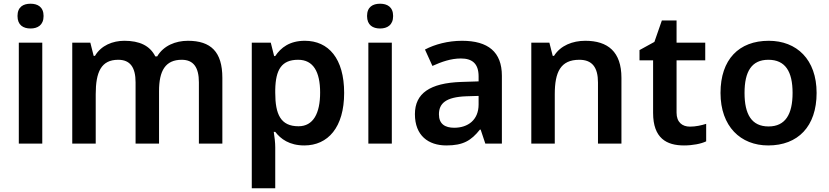

<svg xmlns="http://www.w3.org/2000/svg" viewBox="-20 -771 4454 1031"><path d="M144 -751C105 -751 74 -734 74 -685C74 -636 105 -618 144 -618C182 -618 214 -636 214 -685C214 -734 182 -751 144 -751ZM207 -542H81V0H207Z M989 -552C923 -552 858 -526 824 -468H814C785 -526 729 -552 648 -552C585 -552 523 -527 490 -471H483L465 -542H368V0H494V-265C494 -384 523 -450 615 -450C679 -450 708 -409 708 -329V0H834V-282C834 -391 868 -450 956 -450C1019 -450 1048 -409 1048 -329V0H1174V-353C1174 -493 1112 -552 989 -552Z M1617 -552C1535 -552 1488 -515 1458 -470H1452L1434 -542H1332V240H1458V20C1458 -6 1454 -38 1450 -63H1458C1487 -25 1534 10 1614 10C1741 10 1828 -87 1828 -272C1828 -457 1744 -552 1617 -552ZM1581 -450C1662 -450 1699 -386 1699 -274C1699 -162 1662 -93 1583 -93C1487 -93 1458 -157 1458 -273V-289C1460 -397 1492 -450 1581 -450Z M2021 -751C1982 -751 1951 -734 1951 -685C1951 -636 1982 -618 2021 -618C2059 -618 2091 -636 2091 -685C2091 -734 2059 -751 2021 -751ZM2084 -542H1958V0H2084Z M2461 -552C2386 -552 2315 -533 2262 -505L2302 -417C2351 -439 2401 -457 2455 -457C2515 -457 2550 -430 2550 -361V-334L2456 -331C2289 -325 2208 -270 2208 -158C2208 -43 2280 10 2377 10C2467 10 2510 -16 2557 -75H2561L2586 0H2675V-364C2675 -492 2601 -552 2461 -552ZM2484 -254 2550 -256V-210C2550 -127 2493 -85 2419 -85C2370 -85 2337 -105 2337 -157C2337 -215 2373 -250 2484 -254Z M3123 -552C3055 -552 2990 -527 2955 -471H2948L2930 -542H2833V0H2959V-265C2959 -384 2990 -450 3091 -450C3160 -450 3191 -409 3191 -328V0H3317V-353C3317 -493 3244 -552 3123 -552Z M3685 -91C3643 -91 3613 -115 3613 -166V-447H3767V-542H3613V-661H3534L3494 -546L3414 -502V-447H3487V-165C3487 -28 3560 10 3653 10C3700 10 3745 1 3772 -12V-106C3747 -98 3716 -91 3685 -91Z M4365 -272C4365 -452 4258 -552 4108 -552C3948 -552 3849 -452 3849 -272C3849 -92 3957 10 4105 10C4265 10 4365 -92 4365 -272ZM3978 -272C3978 -387 4016 -450 4106 -450C4197 -450 4236 -387 4236 -272C4236 -157 4197 -92 4107 -92C4016 -92 3978 -157 3978 -272Z"/></svg>

Font: Noto Sans Bengali SemiBold
Style: Regular
Weight: 600
Designer: Jelle Bosma - Monotype Design Team
Foundry: Monotype Imaging Inc.
Version: Version 2.003